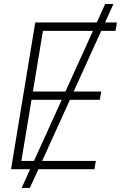

<svg xmlns="http://www.w3.org/2000/svg" viewBox="-20 -839 600 952"><path d="M87.4 92.8 129.4 0H34.7L154.8 -727.5H460L501.5 -819.3H542.5L501 -727.5H559.6L552.7 -686H481.9L345.2 -385.3H481.9L475.1 -344.2H326.7L189 -41H455.1L448.2 0H170.4L127.9 92.8ZM304.7 -385.3 440.9 -686H192.9L143.1 -385.3ZM148.4 -41 286.1 -344.2H136.2L85.9 -41Z"/></svg>

Font: Inter Display Extra Light
Style: Italic
Weight: 200
Italic angle: -9.39999°
Designer: Rasmus Andersson
Foundry: rsms
Version: Version 4.000;git-4fc901f